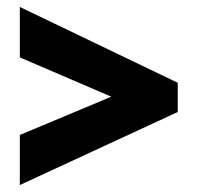

<svg xmlns="http://www.w3.org/2000/svg" viewBox="-20 -637 566 552"><path d="M37 -249 300 -359 37 -472V-617L491 -399V-315L37 -105Z"/></svg>

Font: Noto Sans Gujarati Condensed Black
Style: Regular
Weight: 900
Width: 3
Designer: Jelle Bosma - Monotype Design Team, Universal Thirst
Foundry: Monotype Imaging Inc.
Version: Version 2.106; ttfautohint (v1.8.4.7-5d5b)